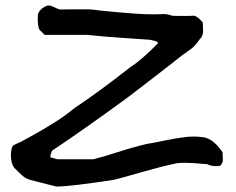

<svg xmlns="http://www.w3.org/2000/svg" viewBox="-20 -616 872 710"><path d="M192 74Q189 74 169 69Q149 64 124 57.5Q99 51 91 49Q81 46 73 41Q65 36 60.5 31.5Q56 27 47 18.5Q38 10 33 5Q22 -9 20.5 -34.5Q19 -60 27 -77Q29 -79 58 -92Q64 -95 95.5 -112.5Q127 -130 139.5 -137.5Q152 -145 176.5 -160Q201 -175 219.5 -188.5Q238 -202 255 -216Q348 -278 461 -367Q505 -395 565 -457L559 -463Q535 -469 534 -469Q505 -471 431 -476Q357 -481 303 -487H145L126 -506Q118 -520 120 -563Q127 -583 151 -594Q161 -599 179 -590Q197 -581 203 -581Q222 -581 252.5 -581.5Q283 -582 305 -581.5Q327 -581 350 -577Q498 -562 549 -563Q559 -563 571 -563.5Q583 -564 588 -564Q593 -564 600.5 -562.5Q608 -561 616 -558Q625 -557 656.5 -557Q688 -557 698 -558Q704 -556 709.5 -552.5Q715 -549 721.5 -542Q728 -535 730 -533Q730 -528 730.5 -516.5Q731 -505 731 -498.5Q731 -492 727.5 -483.5Q724 -475 717 -469Q710 -458 702 -449.5Q694 -441 689 -437Q684 -433 672 -424.5Q660 -416 654 -412Q618 -383 551 -331.5Q484 -280 458 -260Q300 -144 173 -59Q164 -41 167 -34L192 -27H325Q365 -37 420.5 -55Q476 -73 524 -84Q545 -87 587.5 -96Q630 -105 664 -109Q698 -113 727 -109Q766 -107 803 -53Q803 -51 803.5 -40Q804 -29 804 -23.5Q804 -18 800.5 -11Q797 -4 790 -2Q762 0 746 -9Q741 -9 725 -10.5Q709 -12 693 -13Q677 -14 664 -14Q633 -14 619 -9Q572 1 499 22Q426 43 401 49Q243 73 192 74Z"/></svg>

Font: Excalifont
Style: Regular
Weight: 400
Designer: Your Own Font Foundry (Virgil); Ján Filípek / DizajnDesign (Excalifont, modifications)
Foundry: Your Own Font Foundry (Virgil); Ján Filípek / DizajnDesign (Excalifont, modifications)
Version: Version 1.000;Glyphs 3.2 (3227)